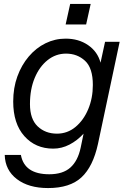

<svg xmlns="http://www.w3.org/2000/svg" viewBox="-20 -736 658 974"><path d="M224 218Q125 218 65.5 172.5Q6 127 4 50H86Q104 148 230 148Q299 148 337 114Q375 80 389 14L404 -58Q372 -23 332.5 -2.5Q293 18 250 18Q160 18 103.5 -45.5Q47 -109 47 -221Q47 -290 68 -348Q89 -406 126 -449.5Q163 -493 211 -516.5Q259 -540 313 -540Q379 -540 427 -507Q475 -474 490 -418L513 -524H587L477 -6Q452 109 393.5 163.5Q335 218 224 218ZM269 -58Q322 -58 363 -92Q404 -126 427.5 -182Q451 -238 451 -305Q451 -391 411.5 -427.5Q372 -464 315 -464Q263 -464 221.5 -431Q180 -398 156 -340.5Q132 -283 132 -208Q132 -132 171 -95Q210 -58 269 -58ZM336 -716H440L417 -612H313Z"/></svg>

Font: Fragment Mono SC
Style: Italic
Weight: 400
Italic angle: -12°
Monospace: yes
Designer: Wei Huang based on Nimbus Sans by URW Studio, based on Helvetica by Max Miedinger.
Foundry: Wei Huang
Version: Version 1.012; ttfautohint (v1.8.4.7-5d5b)